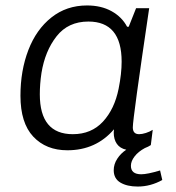

<svg xmlns="http://www.w3.org/2000/svg" viewBox="-20 -541 647 704"><path d="M575 119Q532 143 485 143Q446 143 421.5 128.5Q397 114 397 83Q397 61 410 41Q423 21 443 8Q420 3 408.5 -13.5Q397 -30 397 -55L398 -67Q332 10 227 10Q149 10 102 -40Q55 -90 55 -190Q55 -282 84 -357.5Q113 -433 168.5 -477Q224 -521 299 -521Q351 -521 389 -500Q427 -479 446 -443H452L479 -511H527Q467 -106 467 -74Q467 -49 490 -49Q501 -49 515 -53.5Q529 -58 540 -65L533 -9Q524 -3 511 2Q487 15 473.5 32.5Q460 50 460 67Q460 98 498 98Q520 98 567 84ZM426 -315Q426 -462 304 -462Q230 -462 187.5 -408Q145 -354 132 -273Q126 -233 126 -195Q126 -49 247 -49Q315 -49 357.5 -95Q400 -141 415 -216Q426 -271 426 -315Z"/></svg>

Font: Chivo Light Italic
Style: Regular
Weight: 300
Italic angle: -8.05°
Designer: Hector Gatti
Foundry: Omnibus-Type
Version: Version 1.007